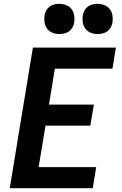

<svg xmlns="http://www.w3.org/2000/svg" viewBox="-20 -984 640 1004"><path d="M31 0 152 -735H586L568 -625H267L236 -437H471L452 -327H218L182 -110H483L465 0ZM490 -806Q471 -806 454 -813Q437 -820 426.5 -834Q416 -848 413 -866.5Q410 -885 413 -904Q415 -917 422 -929.5Q429 -942 440 -950Q451 -958 464 -961Q477 -964 490 -964Q509 -964 526.5 -957Q544 -950 554.5 -936Q565 -922 568 -903.5Q571 -885 568 -866Q566 -853 559 -840.5Q552 -828 541 -820Q530 -812 516.5 -809Q503 -806 490 -806ZM290 -806Q271 -806 254 -813Q237 -820 226.5 -834Q216 -848 213 -866.5Q210 -885 213 -904Q215 -917 222 -929.5Q229 -942 240 -950Q251 -958 264 -961Q277 -964 290 -964Q309 -964 326.5 -957Q344 -950 354.5 -936Q365 -922 368 -903.5Q371 -885 368 -866Q366 -853 359 -840.5Q352 -828 341 -820Q330 -812 316.5 -809Q303 -806 290 -806Z"/></svg>

Font: Iosevka Curly XBdEx
Style: Italic
Weight: 800
Width: 7
Italic angle: -9°
Monospace: yes
Designer: Belleve Invis
Foundry: Belleve Invis
Version: Version 11.1.0; ttfautohint (v1.8.3)